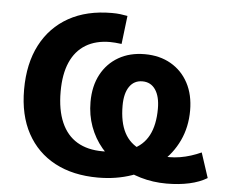

<svg xmlns="http://www.w3.org/2000/svg" viewBox="-52 -775 995 845"><g transform="rotate(5 446.0 -352.5)"><path d="M410 11Q300 11 220 -31.5Q140 -74 96.5 -154Q53 -234 53 -347Q53 -462 96 -544.5Q139 -627 218.5 -671.5Q298 -716 409 -716Q430 -716 446 -714Q462 -712 478 -709L463 -584Q447 -586 434.5 -587Q422 -588 412 -588Q349 -588 304.5 -561Q260 -534 237 -481.5Q214 -429 214 -352Q214 -271 238 -216Q262 -161 308 -133.5Q354 -106 421 -106Q497 -106 547.5 -127.5Q598 -149 622.5 -195.5Q647 -242 647 -314Q647 -368 626.5 -398Q606 -428 569 -428Q532 -428 511.5 -398Q491 -368 491 -314Q491 -241 515 -195Q539 -149 589 -127.5Q639 -106 716 -106Q739 -106 763 -110Q787 -114 810.5 -121.5Q834 -129 856 -139L892 -29Q859 -9 813.5 1Q768 11 713 11Q653 11 598.5 -5Q544 -21 498.5 -50Q453 -79 419.5 -119Q386 -159 367.5 -209.5Q349 -260 349 -318Q349 -388 376.5 -439.5Q404 -491 453.5 -519.5Q503 -548 569 -548Q635 -548 684.5 -519.5Q734 -491 761.5 -439.5Q789 -388 789 -318Q789 -245 760.5 -184.5Q732 -124 680.5 -80.5Q629 -37 560 -13Q491 11 410 11Z"/></g></svg>

Font: Nunito Sans 11pt ExtraBold
Style: Regular
Weight: 800
Version: Version 3.101;gftools[0.9.27]